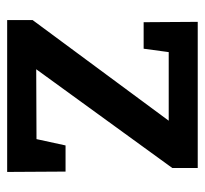

<svg xmlns="http://www.w3.org/2000/svg" viewBox="-38 -534 572 536"><g transform="rotate(90 248.0 -266.0)"><path d="M459 -163 460 0H36V-71L334 -474L350 -451H96L129 -477L116 -381H42L41 -532H449V-461L150 -49L145 -81L393 -82L361 -48L386 -163Z"/></g></svg>

Font: Bitter Thin SemiBold
Style: Regular
Weight: 600
Version: Version 2.002